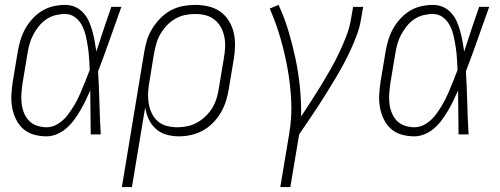

<svg xmlns="http://www.w3.org/2000/svg" viewBox="-20 -548 2040 783"><path d="M170 8Q143 8 118 1Q93 -6 74.5 -22.5Q56 -39 45 -62Q34 -85 29.5 -110Q25 -135 26.5 -162Q28 -189 32 -215L52 -335Q56 -359 63 -383Q70 -407 82 -429Q94 -451 111.5 -470.5Q129 -490 151 -503.5Q173 -517 197.5 -522.5Q222 -528 245 -528Q268 -528 287 -519.5Q306 -511 320 -495.5Q334 -480 342.5 -461Q351 -442 356.5 -422Q362 -402 366 -380.5Q370 -359 373 -338Q388 -384 403 -429.5Q418 -475 434 -520H475Q451 -454 428 -388Q405 -322 380 -257Q384 -193 385.5 -128.5Q387 -64 391 0H350Q349 -45 349 -89.5Q349 -134 348 -179Q339 -158 329 -137.5Q319 -117 307.5 -97.5Q296 -78 282.5 -59.5Q269 -41 251.5 -25.5Q234 -10 212.5 -1Q191 8 170 8ZM171 -29Q195 -29 217.5 -43.5Q240 -58 256 -79Q272 -100 285 -122.5Q298 -145 308 -168.5Q318 -192 327.5 -215.5Q337 -239 346 -263Q345 -286 343.5 -309.5Q342 -333 338.5 -356Q335 -379 330 -401Q325 -423 315 -443Q305 -463 287 -477Q269 -491 245 -491Q226 -491 206 -486Q186 -481 168.5 -469Q151 -457 138 -440.5Q125 -424 115.5 -406Q106 -388 100.5 -368.5Q95 -349 92 -329L72 -209Q69 -189 67.5 -168Q66 -147 68 -127Q70 -107 77.5 -88.5Q85 -70 98 -56Q111 -42 130.5 -35.5Q150 -29 171 -29Z M477 215 568 -335Q572 -360 579.5 -384.5Q587 -409 601 -431.5Q615 -454 634 -473.5Q653 -493 676 -505.5Q699 -518 724.5 -523Q750 -528 774 -528H775Q803 -528 829.5 -522Q856 -516 877.5 -501Q899 -486 913 -463.5Q927 -441 933 -415Q939 -389 938.5 -361Q938 -333 933 -305L913 -185Q909 -160 901.5 -136Q894 -112 881 -89.5Q868 -67 849 -47.5Q830 -28 807 -15.5Q784 -3 759 2.5Q734 8 710 8Q683 8 658.5 1Q634 -6 615.5 -22.5Q597 -39 586.5 -62Q576 -85 572 -110L518 215ZM704 -29Q724 -29 745 -33.5Q766 -38 784.5 -48.5Q803 -59 819.5 -75Q836 -91 847 -110Q858 -129 864 -149.5Q870 -170 873 -191L893 -311Q897 -333 898 -355Q899 -377 895 -397.5Q891 -418 881 -436.5Q871 -455 854.5 -468Q838 -481 817.5 -486Q797 -491 775 -491Q754 -491 733.5 -486.5Q713 -482 694 -471Q675 -460 660 -444Q645 -428 634 -409Q623 -390 617.5 -370Q612 -350 608 -329L589 -213Q585 -191 584 -169Q583 -147 586.5 -126Q590 -105 599 -86Q608 -67 623.5 -53.5Q639 -40 660 -34.5Q681 -29 704 -29Z M1123 215 1160 -6Q1171 -73 1167.5 -139.5Q1164 -206 1152.5 -269.5Q1141 -333 1123 -394.5Q1105 -456 1080 -513L1116 -528Q1140 -476 1156.5 -421Q1173 -366 1185 -309Q1197 -252 1203 -193Q1209 -134 1208 -73Q1229 -105 1249.5 -136.5Q1270 -168 1289.5 -200Q1309 -232 1327.5 -264.5Q1346 -297 1362 -330.5Q1378 -364 1391.5 -398.5Q1405 -433 1411 -468L1420 -520H1461L1452 -468Q1447 -437 1435.5 -406Q1424 -375 1410 -344.5Q1396 -314 1380 -284.5Q1364 -255 1346.5 -226Q1329 -197 1311.5 -168.5Q1294 -140 1275.5 -112Q1257 -84 1238 -56Q1219 -28 1200 0L1164 215Z M1670 8Q1643 8 1618 1Q1593 -6 1574.5 -22.5Q1556 -39 1545 -62Q1534 -85 1529.5 -110Q1525 -135 1526.5 -162Q1528 -189 1532 -215L1552 -335Q1556 -359 1563 -383Q1570 -407 1582 -429Q1594 -451 1611.5 -470.5Q1629 -490 1651 -503.5Q1673 -517 1697.5 -522.5Q1722 -528 1745 -528Q1768 -528 1787 -519.5Q1806 -511 1820 -495.5Q1834 -480 1842.5 -461Q1851 -442 1856.5 -422Q1862 -402 1866 -380.5Q1870 -359 1873 -338Q1888 -384 1903 -429.5Q1918 -475 1934 -520H1975Q1951 -454 1928 -388Q1905 -322 1880 -257Q1884 -193 1885.5 -128.5Q1887 -64 1891 0H1850Q1849 -45 1849 -89.5Q1849 -134 1848 -179Q1839 -158 1829 -137.5Q1819 -117 1807.5 -97.5Q1796 -78 1782.5 -59.5Q1769 -41 1751.5 -25.5Q1734 -10 1712.5 -1Q1691 8 1670 8ZM1671 -29Q1695 -29 1717.5 -43.5Q1740 -58 1756 -79Q1772 -100 1785 -122.5Q1798 -145 1808 -168.5Q1818 -192 1827.5 -215.5Q1837 -239 1846 -263Q1845 -286 1843.5 -309.5Q1842 -333 1838.5 -356Q1835 -379 1830 -401Q1825 -423 1815 -443Q1805 -463 1787 -477Q1769 -491 1745 -491Q1726 -491 1706 -486Q1686 -481 1668.5 -469Q1651 -457 1638 -440.5Q1625 -424 1615.5 -406Q1606 -388 1600.5 -368.5Q1595 -349 1592 -329L1572 -209Q1569 -189 1567.5 -168Q1566 -147 1568 -127Q1570 -107 1577.5 -88.5Q1585 -70 1598 -56Q1611 -42 1630.5 -35.5Q1650 -29 1671 -29Z"/></svg>

Font: Iosevka Curly Extralight
Style: Italic
Weight: 200
Italic angle: -9°
Monospace: yes
Designer: Belleve Invis
Foundry: Belleve Invis
Version: Version 22.1.2; ttfautohint (v1.8.4)